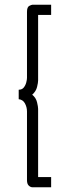

<svg xmlns="http://www.w3.org/2000/svg" viewBox="-20 -760 288 811"><path d="M141 -697V-420Q141 -411 136.5 -392.5Q132 -374 116 -360Q132 -347 136.5 -328Q141 -309 141 -300V-12H196V31H117Q109 31 101.5 24Q94 17 94 1V-289Q94 -307 85.5 -323Q77 -339 59 -341V-381Q73 -381 80.5 -390.5Q88 -400 91 -412Q94 -424 94 -431V-710Q94 -730 103.5 -735Q113 -740 117 -740H196V-697Z"/></svg>

Font: Raleway Thin Light
Style: Regular
Weight: 300
Version: Version 4.026